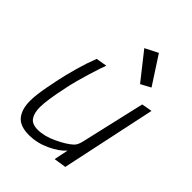

<svg xmlns="http://www.w3.org/2000/svg" viewBox="-213 -834 943 943"><g transform="rotate(45 258.0 -362.5)"><path d="M421.9 -585 327.1 -731 259.8 -696.8 370.1 -557.1ZM126 -289.1Q137.7 -344.7 159.4 -415Q181.2 -485.4 189 -503.9L131.8 -494.1Q113.3 -447.3 96.4 -387.5Q79.6 -327.6 71.8 -289.1Q71.3 -287.6 68.1 -271.7Q64.9 -255.9 64.5 -252.9Q64 -250 61 -235.8Q58.1 -221.7 57.4 -217.3Q56.6 -212.9 54.4 -200.4Q52.2 -188 51.5 -182.1Q50.8 -176.3 49.3 -165.8Q47.9 -155.3 47.4 -148.4Q46.9 -141.6 46.4 -133.1Q45.9 -124.5 45.9 -117.2Q45.9 -59.1 72.3 -26.6Q98.6 5.9 161.1 5.9Q216.3 5.9 269 -18.6Q321.8 -43 349.1 -74.2L334 0L397.9 -9.8L502.9 -503.9L448.2 -494.1L371.1 -159.2Q363.8 -127.9 349.1 -116.2Q323.7 -92.8 271.2 -67.9Q218.8 -43 172.9 -43Q133.8 -43 117.9 -65.7Q102.1 -88.4 102.1 -129.9Q102.1 -179.2 126 -289.1Z"/></g></svg>

Font: Comic Neue Angular
Style: Italic
Weight: 400
Italic angle: -12°
Designer: Craig Rozynski
Foundry: Craig Rozynski
Version: Version 2.003